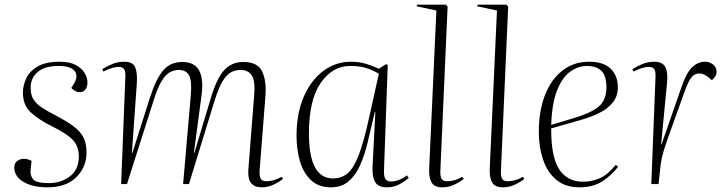

<svg xmlns="http://www.w3.org/2000/svg" viewBox="-20 -787 3109 821"><path d="M190 -4Q241 -4 279 -33Q317 -62 317 -118Q317 -161 292 -188Q267 -215 204 -246Q146 -275 112 -306Q78 -337 78 -391Q78 -420 91.5 -450.5Q105 -481 139.5 -502Q174 -523 236 -523Q278 -523 304 -509Q330 -495 342 -474.5Q354 -454 354 -434Q354 -418 346 -405.5Q338 -393 321 -393Q310 -393 300.5 -398.5Q291 -404 285 -411L296 -429Q316 -461 299.5 -483Q283 -505 230 -505Q172 -505 141.5 -479.5Q111 -454 111 -411Q111 -380 124.5 -360Q138 -340 162 -325Q186 -310 217 -294Q263 -270 292.5 -248.5Q322 -227 336 -201Q350 -175 350 -136Q350 -72 306 -29Q262 14 183 14Q119 14 80 -9.5Q41 -33 41 -71Q41 -89 53.5 -98.5Q66 -108 82 -108Q99 -108 115 -99L111 -62Q108 -37 121.5 -20.5Q135 -4 190 -4Z M796 -382Q801 -441 788.5 -464.5Q776 -488 744 -488Q726 -488 708 -479Q690 -470 672.5 -442.5Q655 -415 637 -358L523 0H498L516 -458Q517 -482 510.5 -491.5Q504 -501 488 -501Q476 -501 460 -496.5Q444 -492 422 -481L417 -491Q437 -504 460.5 -513.5Q484 -523 511 -523Q549 -523 558.5 -498.5Q568 -474 565 -430L544 -133H546L620 -366Q648 -453 679 -487.5Q710 -522 759 -522Q812 -522 831.5 -485.5Q851 -449 842 -381L809 -133H811L881 -366Q907 -453 939 -487.5Q971 -522 1020 -522Q1082 -522 1101 -481.5Q1120 -441 1115 -377L1090 -56Q1089 -34 1095 -23Q1101 -12 1118 -12Q1152 -12 1184 -31L1190 -22Q1174 -9 1150 2.5Q1126 14 1098 14Q1068 14 1053.5 -4.5Q1039 -23 1042 -63L1067 -382Q1072 -441 1056.5 -464.5Q1041 -488 1009 -488Q989 -488 970 -479Q951 -470 933.5 -442.5Q916 -415 898 -358L788 0H763Z M1622 -59Q1621 -31 1628.5 -21Q1636 -11 1651 -11Q1686 -11 1720 -37L1728 -26Q1709 -10 1686 2Q1663 14 1635 14Q1598 14 1584.5 -8Q1571 -30 1573 -73L1585 -309H1583L1551 -174Q1539 -124 1520 -81Q1501 -38 1471 -12Q1441 14 1395 14Q1342 14 1309.5 -17Q1277 -48 1262.5 -98Q1248 -148 1248 -206Q1248 -302 1279 -373.5Q1310 -445 1363 -484Q1416 -523 1480 -523Q1516 -523 1545.5 -514Q1575 -505 1600 -493L1631 -513L1638 -508ZM1404 -24Q1440 -24 1466 -45.5Q1492 -67 1514 -124Q1536 -181 1559 -287L1600 -472Q1566 -491 1539.5 -498Q1513 -505 1477 -505Q1402 -505 1351.5 -432.5Q1301 -360 1301 -216Q1301 -24 1404 -24Z M1846 -742 1762 -760 1763 -767H1886L1894 -759L1863 -57Q1862 -35 1867.5 -23.5Q1873 -12 1891 -12Q1925 -12 1957 -31L1963 -22Q1947 -9 1923 2.5Q1899 14 1871 14Q1838 14 1826 -6Q1814 -26 1815 -63Z M2105 -742 2021 -760 2022 -767H2145L2153 -759L2122 -57Q2121 -35 2126.5 -23.5Q2132 -12 2150 -12Q2184 -12 2216 -31L2222 -22Q2206 -9 2182 2.5Q2158 14 2130 14Q2097 14 2085 -6Q2073 -26 2074 -63Z M2499 -523Q2561 -523 2591.5 -493Q2622 -463 2622 -414Q2622 -376 2600.5 -349Q2579 -322 2542.5 -304Q2506 -286 2460 -273L2337 -238Q2336 -118 2370.5 -64Q2405 -10 2473 -10Q2511 -10 2545 -25Q2579 -40 2613 -82L2623 -74Q2595 -37 2555.5 -11.5Q2516 14 2457 14Q2397 14 2358.5 -18.5Q2320 -51 2302 -105Q2284 -159 2284 -223Q2284 -312 2310 -379.5Q2336 -447 2384.5 -485Q2433 -523 2499 -523ZM2573 -414Q2573 -464 2551 -484.5Q2529 -505 2490 -505Q2452 -505 2418 -480.5Q2384 -456 2362 -400.5Q2340 -345 2337 -253L2437 -283Q2505 -303 2539 -330.5Q2573 -358 2573 -414Z M2783 -458Q2784 -482 2777.5 -491.5Q2771 -501 2755 -501Q2743 -501 2727 -496.5Q2711 -492 2689 -481L2684 -491Q2704 -504 2727.5 -513.5Q2751 -523 2778 -523Q2813 -523 2825 -500Q2837 -477 2832 -430L2807 -170H2809L2892 -409Q2915 -477 2940 -500Q2965 -523 2994 -523Q3015 -523 3029.5 -511Q3044 -499 3044 -481Q3044 -468 3038 -459.5Q3032 -451 3024 -444L3011 -455Q2990 -473 2970 -473Q2952 -473 2938.5 -458.5Q2925 -444 2908 -397Q2875 -304 2853.5 -245.5Q2832 -187 2820.5 -150Q2809 -113 2805 -83L2796 0H2765Z"/></svg>

Font: Display Extralight
Style: Italic
Weight: 200
Italic angle: -2°
Designer: Latin by Veronika Burian and Jose Scaglione. Greek by Irene Vlachou. Cyrillic by Vera Evstafieva
Foundry: TypeTogether
Version: Version 3.002